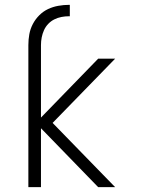

<svg xmlns="http://www.w3.org/2000/svg" viewBox="-20 -772 590 792"><path d="M455 0H385L149 -243V0H97V-586Q97 -609 101 -631Q105 -653 115.5 -673Q126 -693 142 -709Q158 -725 178 -734.5Q198 -744 220.5 -748Q243 -752 265 -752H268V-705H265Q249 -705 233.5 -702Q218 -699 204 -692Q190 -685 179 -673.5Q168 -662 161.5 -647.5Q155 -633 152 -617.5Q149 -602 149 -586V-287L385 -530H455L197 -265Z"/></svg>

Font: Lode Dark Term
Style: Regular
Weight: 400
Monospace: yes
Designer: Belleve Invis
Foundry: Belleve Invis
Version: Version 29.2.0